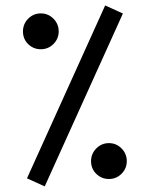

<svg xmlns="http://www.w3.org/2000/svg" viewBox="-20 -680 544 698"><path d="M362.3 -660.2 426.8 -630.9 142.6 -2.4 78.1 -31.7ZM63.5 -565.9Q63.5 -592.8 82.5 -612.1Q101.6 -631.3 128.4 -631.3Q155.3 -631.3 174.3 -612.1Q193.4 -592.8 193.4 -565.9Q193.4 -539.1 174.3 -520Q155.3 -501 128.4 -501Q101.6 -501 82.5 -519.5Q63.5 -538.1 63.5 -565.9ZM311 -94.2Q311 -121.1 330.1 -140.4Q349.1 -159.7 376 -159.7Q402.8 -159.7 421.9 -140.4Q440.9 -121.1 440.9 -94.2Q440.9 -67.4 421.9 -48.3Q402.8 -29.3 376 -29.3Q349.1 -29.3 330.1 -47.9Q311 -66.4 311 -94.2Z"/></svg>

Font: Vazir FD
Style: Regular-FD
Weight: 400
Designer: Saber Rastikerdar
Foundry: Saber Rastikerdar
Version: Version 30.0.0